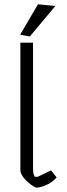

<svg xmlns="http://www.w3.org/2000/svg" viewBox="-20 -868 313 895"><path d="M74 -706 157 -848 238 -840 119 -698ZM75 -76V-669H134V-86Q134 -70 135.5 -61.5Q137 -53 142 -44H156L218 -74L244 -41Q228 -22 203 -9Q178 4 150 7Q126 -2 100.5 -28Q75 -54 75 -76Z"/></svg>

Font: Athiti
Style: Regular
Weight: 400
Designer: CadsonDemak Team
Foundry: CadsonDemak
Version: Version 1.032